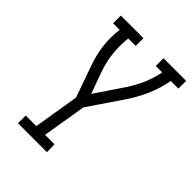

<svg xmlns="http://www.w3.org/2000/svg" viewBox="-211 -841 948 948"><g transform="rotate(45 262.5 -367.5)"><path d="M86 0V-54H160L199 -292L141 -456Q122 -508 114.5 -565Q107 -622 115 -681H69V-735H227V-681H175Q169 -629 174 -579.5Q179 -530 194 -484Q195 -481 196 -479Q197 -477 197 -475L239 -358L322 -481Q355 -527 378.5 -577.5Q402 -628 412 -681H367V-735H525V-681H472Q461 -620 435 -561.5Q409 -503 372 -450L259 -284L221 -54H287L288 0Z"/></g></svg>

Font: Iosevka QP Light
Style: Italic
Weight: 300
Italic angle: -9°
Designer: Belleve Invis
Foundry: Belleve Invis
Version: Version 20.0.0; ttfautohint (v1.8.4)